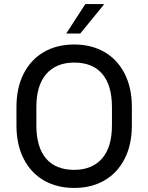

<svg xmlns="http://www.w3.org/2000/svg" viewBox="-20 -915 730 945"><path d="M491 -892 375 -750H306L400 -895H490ZM629 -388V-298Q629 -203 593.5 -133.5Q558 -64 494 -27Q430 10 345 10Q260 10 196 -27Q132 -64 96.5 -133.5Q61 -203 61 -298V-388Q61 -483 96.5 -552.5Q132 -622 196 -659Q260 -696 345 -696Q430 -696 494 -659Q558 -622 593.5 -552.5Q629 -483 629 -388ZM159 -388V-298Q159 -191 206.5 -135Q254 -79 345 -79Q433 -79 482 -134.5Q531 -190 531 -298V-388Q531 -495 483.5 -551Q436 -607 345 -607Q257 -607 208 -551Q159 -495 159 -388Z"/></svg>

Font: Chivo
Style: Regular
Weight: 400
Designer: Hector Gatti
Foundry: Omnibus-Type
Version: Version 1.003